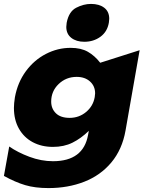

<svg xmlns="http://www.w3.org/2000/svg" viewBox="-35 -797 735 979"><path d="M226 -279Q226 -332 264 -368.5Q302 -405 356 -405Q398 -405 424 -381.5Q450 -358 450 -321Q450 -316 448 -302Q440 -256 404 -226Q368 -196 320 -196Q274 -196 250 -219.5Q226 -243 226 -279ZM235 25Q175 25 115 2.5Q55 -20 12 -50L-15 100Q43 132 93.5 147Q144 162 212 162Q312 162 395 129.5Q478 97 533 31Q588 -35 605 -131L677 -541L476 -477Q448 -513 413 -533Q378 -553 325 -553Q259 -553 199 -522Q139 -491 97 -434Q55 -377 41 -301Q36 -269 36 -247Q36 -186 61.5 -141Q87 -96 132 -72Q177 -48 235 -48Q291 -48 334.5 -69.5Q378 -91 418 -130L414 -109Q390 25 235 25ZM305 -681Q303 -667 303 -660Q303 -624 328.5 -604Q354 -584 395 -584Q442 -584 477 -609.5Q512 -635 520 -681Q522 -695 522 -701Q522 -738 496.5 -757.5Q471 -777 429 -777Q391 -777 353.5 -757.5Q316 -738 305 -681Z"/></svg>

Font: Geom Black
Style: Bold Italic
Weight: 900
Italic angle: -10°
Version: Version 1.102